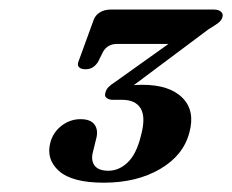

<svg xmlns="http://www.w3.org/2000/svg" viewBox="-20 -720 486 402"><path d="M244.5 -530 240 -538.5Q247.5 -540.5 257.5 -541.5Q267.5 -542.5 277.5 -542.5Q335 -542.5 362 -515.2Q389 -488 376.5 -442.5Q364 -394.5 315 -366Q266 -337.5 197.5 -337.5Q131 -337.5 103.5 -362Q76 -386.5 85.5 -422Q91.5 -443.5 109.2 -457Q127 -470.5 148.5 -470.5Q170 -470.5 178.2 -458.8Q186.5 -447 181 -428L174.5 -401.5Q170 -384.5 178 -373.5Q186 -362.5 207 -362.5Q229 -362.5 247.2 -379.8Q265.5 -397 275 -435.5Q285.5 -474 274.8 -492.5Q264 -511 236 -511H216.5Q208 -511 203 -515Q198 -519 201 -527Q202.5 -533 207.5 -538Q212.5 -543 220.5 -548L368.5 -653.5L364 -628H225Q205.5 -628 196 -612L185 -590Q180.5 -583 174.2 -579Q168 -575 159 -575Q149.5 -575 145.2 -579.5Q141 -584 145 -593L176.5 -679.5Q180.5 -689 189.8 -694.5Q199 -700 212 -700H427.5Q438 -700 443 -695.2Q448 -690.5 445.5 -683.5Q444 -677.5 437 -672Q430 -666.5 417 -659Z"/></svg>

Font: Fraunces SemiBold
Style: Italic
Weight: 600
Italic angle: -16°
Version: Version 1.000;[b76b70a41]